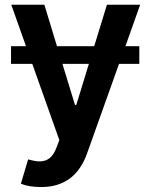

<svg xmlns="http://www.w3.org/2000/svg" viewBox="-20 -565 620 790"><path d="M553.2 -375V-302.2H469.7L338.4 65.9Q289.1 204.6 149.4 204.6Q98.6 204.6 65.9 190.9L95.7 90.8Q125.5 99.1 142.6 99.1Q167 99.1 184.1 85.7Q201.2 72.3 212.9 41L224.1 11.2L112.8 -302.2H25.4V-375H86.9L26.4 -545.4H162.6L214.4 -375H367.7L419.9 -545.4H556.6L496.1 -375ZM345.7 -302.2H236.8L288.6 -133.3H293.9Z"/></svg>

Font: Interop SemBd
Style: Regular
Weight: 600
Designer: Rasmus Andersson, Google, Jang Haemin
Foundry: jhaemin
Version: Version 1.007